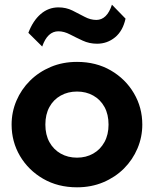

<svg xmlns="http://www.w3.org/2000/svg" viewBox="-20 -784 656 819"><path d="M308.5 15Q227 15 164 -21.5Q101 -58 65.2 -118.8Q29.5 -179.5 29.5 -252.5Q29.5 -306 50 -354.2Q70.5 -402.5 108 -439.8Q145.5 -477 196.5 -498.5Q247.5 -520 308.5 -520Q390 -520 452.8 -483.5Q515.5 -447 551.2 -386.2Q587 -325.5 587 -252.5Q587 -199.5 566.5 -151Q546 -102.5 508.8 -65.2Q471.5 -28 420.5 -6.5Q369.5 15 308.5 15ZM308.5 -111.5Q347 -111.5 377.5 -128.8Q408 -146 425.5 -177.8Q443 -209.5 443 -252.5Q443 -296 425.8 -327.5Q408.5 -359 378 -376.2Q347.5 -393.5 308.5 -393.5Q269.5 -393.5 238.8 -376.2Q208 -359 190.8 -327.5Q173.5 -296 173.5 -252.5Q173.5 -209 191 -177.5Q208.5 -146 239 -128.8Q269.5 -111.5 308.5 -111.5ZM160 -585.5 101 -644Q120.5 -695.5 153.5 -724Q186.5 -752.5 229.5 -752.5Q262 -752.5 289.2 -739Q316.5 -725.5 341.2 -712.2Q366 -699 391 -699Q413.5 -699 430.2 -715.2Q447 -731.5 457.5 -764L515.5 -704.5Q504 -652 470.8 -624.8Q437.5 -597.5 394 -597.5Q361 -597.5 332.5 -610.8Q304 -624 278.5 -637.2Q253 -650.5 229 -650.5Q206 -650.5 188.8 -634.5Q171.5 -618.5 160 -585.5Z"/></svg>

Font: Geologica Cursive SemiBold
Style: Regular
Weight: 600
Designer: Sindre Bremnes, Frode Helland
Foundry: Monokrom Skriftforlag AS
Version: Version 1.010;gftools[0.9.28]